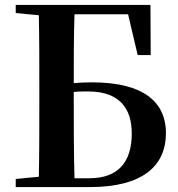

<svg xmlns="http://www.w3.org/2000/svg" viewBox="-20 -761 726 781"><path d="M540 -537H593L592 -741H44V-708L138 -699C140 -598 140 -498 140 -398V-356C140 -250 140 -145 138 -42L44 -33V0H345C559 0 655 -85 655 -220C655 -341 570 -426 355 -426C328 -426 304 -425 280 -423C280 -514 280 -608 283 -703H501ZM283 -36C280 -142 280 -249 280 -357V-387C299 -389 319 -389 339 -389C463 -389 516 -323 516 -218C516 -98 457 -36 344 -36Z"/></svg>

Font: GenRyuMin2 TW B
Style: Regular
Weight: 700
Version: Version 2.100;PS 2.1;hotconv 16.6.51;makeotf.lib2.5.65220 DE